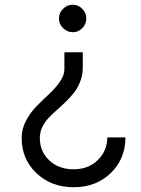

<svg xmlns="http://www.w3.org/2000/svg" viewBox="-20 -534 592 805"><path d="M285.2 -514.2Q308.1 -514.2 325 -497.1Q341.8 -480 341.8 -456.1Q341.8 -433.1 325 -416Q308.1 -398.9 285.2 -398.9Q262.2 -398.9 244.6 -416Q227.1 -433.1 227.1 -456.1Q227.1 -480 244.4 -497.1Q261.7 -514.2 285.2 -514.2ZM327.1 -252.9Q327.1 -221.7 317.1 -194.3Q307.1 -167 291.3 -146.7Q275.4 -126.5 256.3 -107.9Q237.3 -89.4 218 -72.5Q198.7 -55.7 182.9 -38.6Q167 -21.5 157 -0.5Q147 20.5 147 43.9Q147 101.6 186.8 138.7Q226.6 175.8 289.1 175.8Q349.1 175.8 388.9 138.2Q428.7 100.6 430.2 42H505.9Q505.9 132.3 444.3 191.7Q382.8 251 289.1 251Q194.8 251 132.8 192.1Q70.8 133.3 70.8 43.9Q70.8 6.3 89.4 -28.6Q107.9 -63.5 134.3 -89.8Q160.6 -116.2 186.8 -140.6Q212.9 -165 231.4 -191.7Q250 -218.3 250 -244.1V-314.9H327.1Z"/></svg>

Font: Oakes Grotesk
Style: Italic
Weight: 400
Italic angle: -8°
Designer: Samuel Oakes
Foundry: Samuel Oakes
Version: Version 1.000;PS 001.000;hotconv 1.0.88;makeotf.lib2.5.64775